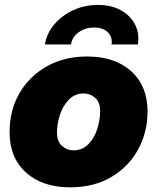

<svg xmlns="http://www.w3.org/2000/svg" viewBox="-20 -760 647 791"><path d="M269 11.7Q154.3 11.7 86.9 -49.3Q19.5 -110.4 19.5 -214.8Q19.5 -306.2 60.5 -376.5Q101.6 -446.8 173.6 -487.1Q245.6 -527.3 338.4 -527.3Q453.6 -527.3 520.8 -466.3Q587.9 -405.3 587.9 -300.8Q587.9 -215.3 549.1 -144.3Q510.3 -73.2 438.7 -30.8Q367.2 11.7 269 11.7ZM282.2 -140.6Q318.8 -140.6 343.5 -165.5Q368.2 -190.4 380.4 -227.8Q392.6 -265.1 392.6 -301.8Q392.6 -339.4 371.8 -357.2Q351.1 -375 325.2 -375Q288.6 -375 264.2 -350.1Q239.7 -325.2 227.3 -288.1Q214.8 -251 214.8 -213.9Q214.8 -176.8 235.6 -158.7Q256.3 -140.6 282.2 -140.6ZM383.3 -739.7Q438 -739.7 477.5 -718Q517.1 -696.3 536.1 -659.4Q555.2 -622.6 547.9 -576.7H439.5Q444.3 -607.4 424.3 -627Q404.3 -646.5 367.7 -646.5Q330.6 -646.5 304 -627Q277.3 -607.4 272.5 -576.7H165Q172.4 -622.6 203.6 -659.4Q234.9 -696.3 281.7 -718Q328.6 -739.7 383.3 -739.7Z"/></svg>

Font: Inter Display Black
Style: Italic
Weight: 900
Italic angle: -9.39999°
Designer: Rasmus Andersson
Foundry: rsms
Version: Version 4.000;git-a52131595